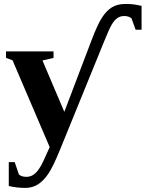

<svg xmlns="http://www.w3.org/2000/svg" viewBox="-20 -713 720 949"><path d="M679.7 -565.9H650.4L629.9 -622.6Q615.7 -633.8 593.8 -633.8Q574.2 -633.8 559.8 -623.5Q545.4 -613.3 532.7 -592.3Q520 -571.3 493.7 -505.9L275.9 28.8Q242.7 110.4 219.2 145.3Q195.8 180.2 168.2 198Q140.6 215.8 104 215.8Q64.5 215.8 23.4 206.5V88.4H52.7L73.7 149.9Q87.9 161.1 109.9 161.1Q128.4 161.1 142.6 152.3Q156.7 143.6 169.2 127Q181.6 110.4 192.9 86.2Q204.1 62 225.6 14.2L42 -415L9.8 -426.8V-459H244.6V-426.8L189.9 -414.1L297.9 -160.2L429.7 -506.8Q460.9 -589.8 483.4 -625Q505.9 -660.2 533.2 -676.8Q560.5 -693.4 599.1 -693.4Q623 -693.4 637.7 -691.7Q652.3 -689.9 679.7 -684.1Z"/></svg>

Font: Tinos
Style: Bold
Weight: 700
Designer: Steve Matteson
Foundry: Monotype Imaging Inc.
Version: Version 1.23